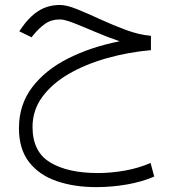

<svg xmlns="http://www.w3.org/2000/svg" viewBox="-20 -415 694 772"><path d="M586.9 -271V-213.4Q494.6 -205.1 409.2 -180.9Q323.7 -156.7 256.3 -117.7Q189 -78.6 149.9 -25.1Q110.8 28.3 110.8 95.2Q110.8 195.3 181.6 238Q252.4 280.8 374 280.8Q426.3 280.8 481.7 271Q537.1 261.2 585.4 240.2L600.1 294.9Q552.2 315.9 490.7 326.7Q429.2 337.4 366.7 337.4Q278.3 337.4 208 313.2Q137.7 289.1 96.9 236.8Q56.2 184.6 56.2 100.1Q56.2 6.3 109.1 -63.7Q162.1 -133.8 253.7 -179.9Q345.2 -226.1 460.9 -249Q410.2 -266.6 362.1 -287.1Q314 -307.6 276.6 -322.3Q239.3 -336.9 220.7 -336.9Q186 -336.9 161.4 -319.3Q136.7 -301.8 115.7 -275.9L106.9 -265.1L57.6 -289.1L63.5 -297.9Q95.2 -345.2 133.3 -370.1Q171.4 -395 221.2 -395Q248 -395 290.8 -377.7Q333.5 -360.4 384.3 -336.9Q435.1 -313.5 487.5 -294.2Q540 -274.9 586.9 -271Z"/></svg>

Font: Vazirmatn UI NL ExtraLight
Style: Regular
Weight: 200
Designer: Saber Rastikerdar
Foundry: Saber Rastikerdar
Version: Version 33.003